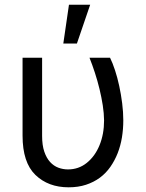

<svg xmlns="http://www.w3.org/2000/svg" viewBox="-20 -793 625 823"><path d="M160.5 -545.5V-210.2Q160.5 -170.5 169.9 -142.9Q179.3 -115.4 194.8 -98.5Q210.2 -81.7 230.1 -74.2Q250 -66.8 271.3 -66.8Q317.1 -66.8 351.9 -94.8Q369.3 -108.7 383.2 -127.8Q397 -147 406.6 -170.5Q416.2 -193.9 421.2 -220.7Q426.1 -247.5 426.1 -277Q425.8 -307.2 420.5 -341.6Q415.1 -376.1 406.6 -411.2Q398.1 -446.4 386.9 -480.8Q375.7 -515.3 363.6 -545.5H451.7Q462.7 -523.4 473 -492Q483.3 -460.6 491.1 -424.5Q498.9 -388.5 503.7 -350.3Q508.5 -312.1 508.5 -277Q508.5 -239.7 502.7 -204Q496.8 -168.3 484.4 -136.5Q471.9 -104.8 453.1 -77.8Q434.3 -50.8 408.2 -31.4Q382.1 -12.1 348.7 -1.1Q315.3 9.9 274.1 9.9Q186.8 9.9 131.7 -43.3Q76.7 -96.6 76.7 -211.6V-545.5ZM275.6 -772.7H366.5L309.7 -606.5H251.4Z"/></svg>

Font: Inter P
Style: Regular
Weight: 400
Designer: Rasmus Andersson
Foundry: rsms
Version: Version 3.018;git-588b23468